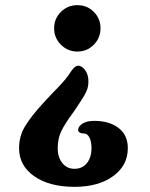

<svg xmlns="http://www.w3.org/2000/svg" viewBox="-20 -593 582 745"><path d="M54 -18Q54 -65 77.5 -103.5Q101 -142 144 -189Q144 -189 183 -231Q228 -276 245 -300Q248 -305 256 -316.5Q264 -328 270.5 -333Q277 -338 284 -338Q295 -338 306 -326Q317 -314 321 -297Q323 -290 323 -276Q323 -255 315 -238Q307 -221 296.5 -205.5Q286 -190 282 -183Q276 -173 260 -151Q232 -113 218 -84.5Q204 -56 204 -18Q204 18 222 40Q240 62 269 62Q299 62 317 40Q335 18 335 -18Q335 -44 327 -59.5Q319 -75 306 -75Q295 -75 289 -79Q283 -83 283 -89Q283 -93 286 -99Q292 -110 307 -117Q322 -124 346 -124Q404 -124 440 -96.5Q476 -69 476 -18Q476 49 419 90.5Q362 132 269 132Q172 132 113 91Q54 50 54 -18ZM280 -573Q318 -573 344 -547Q370 -521 370 -483Q370 -446 344 -419.5Q318 -393 280 -393Q243 -393 216.5 -419.5Q190 -446 190 -483Q190 -521 216.5 -547Q243 -573 280 -573Z"/></svg>

Font: Raigarh
Style: Bold
Weight: 700
Designer: jaikishan Patel
Foundry: MagicType
Version: Version 1.000